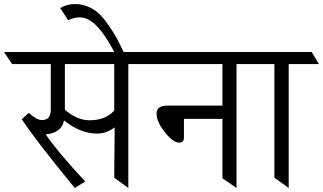

<svg xmlns="http://www.w3.org/2000/svg" viewBox="-78 -933 1603 953"><path d="M403 -270Q322 -270 240 -335Q227 -273 149 -266Q204 -184 345 -32L293 0Q106 -227 30 -341L65 -373Q103 -337 130 -337Q174 -337 174 -388V-615H-18L-58 -675H672L713 -615H559V0L489 -51L491 -301Q451 -270 403 -270ZM244 -615V-388Q305 -336 366 -336Q446 -336 489 -384V-615Z M221 -893Q253 -913 295 -913Q337 -913 377 -891.5Q417 -870 451.5 -821Q486 -772 499 -748Q512 -724 527 -692.5Q542 -661 544 -659Q546 -655 549 -647L512 -630Q435 -788 374 -828Q345 -847 318 -847Q291 -847 260 -833Z M1026 -343H835V-251Q835 -225 812 -225Q781 -225 740 -277Q699 -329 699 -369Q699 -409 753 -409H1026V-615H632L592 -675H1210L1251 -615H1096V0L1026 -48Z M1355 -615V0L1284 -51V-615H1169L1133 -675H1469L1505 -615Z"/></svg>

Font: Halant
Style: Regular
Weight: 400
Designer: Hitesh Malaviya (Devanagari), Satya Rajpurohit (Latin)
Foundry: Indian Type Foundry
Version: Version 1.101;PS 1.0;hotconv 1.0.78;makeotf.lib2.5.61930; tt